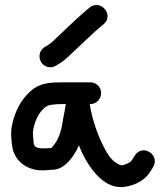

<svg xmlns="http://www.w3.org/2000/svg" viewBox="-20 -772 678 786"><path d="M207.8 -502.5 220.5 -510.3C231.6 -516.4 245.4 -526.8 258.1 -538.8C268.7 -548.7 282 -561.4 297.2 -575.8L345.2 -620.8C360.5 -635.5 373.5 -647.2 385.1 -656.8L404.1 -672.8C449.5 -710.7 390.8 -777.7 346.9 -741.2L327.9 -725.1C286.8 -690.5 236.5 -640.3 196.9 -603.3C187.9 -594.9 181.4 -590.7 175.9 -587.3L163.2 -579.5C137.8 -564.9 137.8 -534.3 148.7 -517C159.1 -500.4 183.6 -488.7 207.8 -502.5ZM249.6 -346C247 -326.4 244.1 -317.6 238.3 -285C230.6 -230.8 219 -197.7 193.4 -169.8C192.8 -169.3 190.7 -167.4 188.7 -165.8C153.2 -164.2 120.9 -160.3 117.9 -186.1C116.1 -211.6 112.5 -223.1 116.5 -243.2C124.1 -282.8 141.3 -314.2 164.7 -332.6C178.1 -343.7 200 -346 241 -346ZM350 -435H241C188.8 -435 145.4 -433.9 107.7 -401C68 -367.9 41.4 -318 29.6 -261.4C21.8 -227.5 27.3 -202.7 29.1 -178.7C37 -108 97.9 -68.6 169.6 -75.1C180.6 -76.4 188.2 -77 193.3 -77C244.9 -75.9 279.5 -132.3 292.8 -155.7C296.7 -162.7 299.2 -169 302.6 -177.3C319.8 -135.2 341.8 -94.8 369.2 -63.5C390.5 -39.2 431.8 0.9 491.5 -7.2C538.3 -14.3 576.5 -36.8 598.5 -74.2L607.6 -89.4C635.8 -138.7 563 -185.7 531.4 -134.7L523 -121.5C520 -116.9 517.6 -112.7 515.2 -110.4C501.7 -100.7 479.7 -92.9 472.9 -96C447.2 -106.7 430.8 -124.2 414.7 -152.4C384.4 -205.4 359.5 -273.1 347 -346H350C376 -346 394 -368 394 -391C394 -415.3 374.3 -435 350 -435Z"/></svg>

Font: Just Breathe
Style: Bd
Weight: 400
Foundry: Cannot Into Space Fonts
Version: Version 0.72